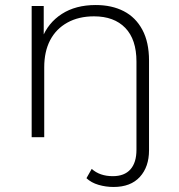

<svg xmlns="http://www.w3.org/2000/svg" viewBox="-20 -546 713 764"><path d="M361 -526Q425 -526 472.5 -501.5Q520 -477 546.5 -427.5Q573 -378 573 -305V52Q573 118 536.5 158Q500 198 432 198Q401 198 372 189.5Q343 181 324 163L345 126Q377 155 429 155Q475 155 499 128Q523 101 523 50V-301Q523 -389 478.5 -435Q434 -481 354 -481Q293 -481 248 -456Q203 -431 179.5 -386Q156 -341 156 -278V0H106V-522H154V-377L147 -393Q171 -455 226 -490.5Q281 -526 361 -526Z"/></svg>

Font: MOST Montserrat Light
Style: Regular
Weight: 300
Designer: Julieta Ulanovsky
Foundry: Julieta Ulanovsky
Version: Version 8.000;March 11, 2024;FontCreator 15.0.0.2926 64-bit